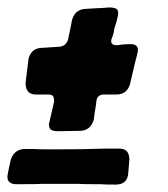

<svg xmlns="http://www.w3.org/2000/svg" viewBox="-52 -539 454 518"><path d="M104 -185Q93 -185 86.5 -188.5Q80 -192 80 -204L94 -265Q94 -274 91.5 -279Q89 -284 78 -284H45Q17 -284 17 -315L25 -381Q33 -410 63 -410L109 -413Q127 -415 132 -434Q142 -481 142 -484Q150 -514 179 -515L212 -517Q221 -517 243 -519Q252 -519 259.5 -516.5Q267 -514 267 -503L266 -496Q263 -480 257 -464Q256 -458 254.5 -450.5Q253 -443 249 -434Q248 -433 248 -428Q248 -417 263 -417Q281 -420 300 -420Q320 -420 320 -405Q320 -400 319 -396Q311 -366 299 -313Q291 -284 262 -284H229Q210 -284 208 -266L207 -257Q201 -220 201 -216Q192 -186 163 -186ZM260 -41Q228 -41 220 -42Q167 -42 158 -43H61Q55 -42 -7 -42Q-32 -42 -32 -62Q-32 -68 -23 -108Q-13 -137 15 -137H40Q45 -136 91 -136Q178 -136 226 -138H271Q297 -138 297 -108L294 -72Q292 -41 260 -41Z"/></svg>

Font: Bangerz
Style: Bold
Weight: 700
Designer: vernon adams
Foundry: Vernon Adams
Version: Version 2.10;February 7, 2025;FontCreator 13.0.0.2683 64-bit